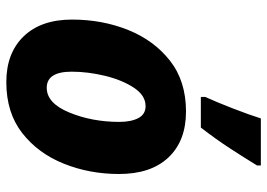

<svg xmlns="http://www.w3.org/2000/svg" viewBox="-139 -697 846 608"><g transform="rotate(90 284.0 -393.0)"><path d="M240 10Q337 10 401.5 -40.5Q466 -91 498.5 -172.5Q531 -254 531 -347Q531 -448 478.5 -503.5Q426 -559 333 -559Q237 -559 172.5 -508.5Q108 -458 75 -376Q42 -294 42 -198Q42 -100 95 -45Q148 10 240 10ZM258 -118Q207 -118 207 -197Q207 -248 220 -302Q233 -356 257.5 -393.5Q282 -431 316 -431Q342 -431 354 -408Q366 -385 366 -348Q366 -262 336.5 -190Q307 -118 258 -118ZM287 -606H384Q421 -654 450 -698.5Q479 -743 504 -784V-796H355Q343 -758 323 -706.5Q303 -655 287 -620Z"/></g></svg>

Font: Noto Sans Display Extra
Style: Italic
Weight: 800
Italic angle: -12°
Designer: Monotype Design Team
Foundry: Monotype Imaging Inc.
Version: Version 1.900